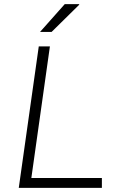

<svg xmlns="http://www.w3.org/2000/svg" viewBox="-20 -911 572 931"><path d="M71 0 168 -686H222L132 -48H474V0ZM174 -756 294 -891H364V-888L230 -756Z"/></svg>

Font: Chivo Medium Thin
Style: Italic
Weight: 250
Italic angle: -8.05°
Version: Version 2.002